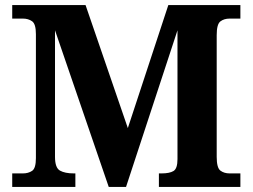

<svg xmlns="http://www.w3.org/2000/svg" viewBox="-20 -734 992 754"><path d="M28 0V-53H70Q91 -53 106 -63Q121 -73 121 -113V-600Q121 -640 106 -650.5Q91 -661 70 -661H28V-714H316L482 -231L641 -714H924V-661H882Q860 -661 845.5 -650Q831 -639 831 -596V-118Q831 -75 845.5 -64Q860 -53 882 -53H924V0H604V-53H614Q646 -53 661.5 -62.5Q677 -72 677 -109V-615L475 0H407L196 -615V-118Q196 -75 215.5 -64Q235 -53 270 -53H276V0Z"/></svg>

Font: NotoSerif-Bold
Style: Regular
Weight: 700
Designer: Monotype Design Team
Foundry: Monotype Imaging Inc.
Version: Version 2.007; ttfautohint (v1.8) -l 8 -r 50 -G 200 -x 14 -D